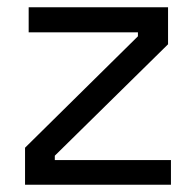

<svg xmlns="http://www.w3.org/2000/svg" viewBox="-20 -509 537 529"><path d="M49 0V-102L360 -409V-420H59V-489H443V-387L131 -80V-68H451V0Z"/></svg>

Font: Space Grotesk Frontify
Style: Regular
Weight: 400
Designer: Florian Karsten
Version: Version 2.000